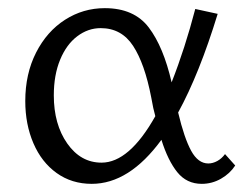

<svg xmlns="http://www.w3.org/2000/svg" viewBox="-20 -443 597 471"><path d="M42 -195Q42 -262 68.5 -314Q95 -366 139.5 -394.5Q184 -423 237 -423Q309 -423 345 -375.5Q381 -328 401 -241Q434 -325 459 -421L514 -409Q469 -262 417 -167Q432 -104 449 -73Q466 -42 491 -42Q502 -42 513 -48Q524 -54 532 -65L557 -37Q544 -17 522 -4.5Q500 8 475 8Q438 8 415 -20.5Q392 -49 376 -100Q297 8 205 8Q156 8 119 -18.5Q82 -45 62 -91.5Q42 -138 42 -195ZM229 -44Q297 -44 361 -158Q356 -175 351 -204Q335 -287 306.5 -330.5Q278 -374 227 -374Q196 -374 169.5 -354Q143 -334 127.5 -296.5Q112 -259 112 -209Q112 -138 145 -91Q178 -44 229 -44Z"/></svg>

Font: LXGW Bright TC
Style: Regular
Weight: 400
Designer: Christian Thalmann (Catharsis Fonts)
Foundry: LXGW / Christian Thalmann (Catharsis Fonts) / Fontworks Inc.
Version: Version 5.501